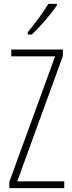

<svg xmlns="http://www.w3.org/2000/svg" viewBox="-20 -1035 371 989"><path d="M273 -1007V-1015H229C198 -964 166 -922 123 -869V-857H144C184 -894 241 -960 273 -1007ZM311 -66V-101H69L304 -747V-780H38V-745H264L28 -98V-66Z"/></svg>

Font: Noto Sans Malayalam UI ExtraCondensed ExtraLight
Style: Regular
Weight: 200
Width: 2
Designer: Jelle Bosma - Monotype Design Team
Foundry: Monotype Imaging Inc.
Version: Version 2.104